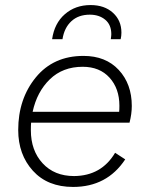

<svg xmlns="http://www.w3.org/2000/svg" viewBox="-20 -730 591 759"><path d="M335 -672Q290 -672 262 -646Q234 -620 227 -575H186Q195 -638 236.5 -674Q278 -710 338 -710Q393 -710 426.5 -679.5Q460 -649 460 -601Q460 -588 457 -575H418Q420 -589 420 -595Q420 -632 396 -652Q372 -672 335 -672ZM492 -245H103Q102 -235 102 -215Q102 -135 148.5 -84.5Q195 -34 273 -34Q381 -35 435 -126L475 -100Q403 9 269 9Q168 9 110 -55Q52 -119 52 -216Q52 -339 121.5 -424Q191 -509 310 -509Q398 -509 449.5 -453.5Q501 -398 501 -311Q501 -280 492 -245ZM307 -466Q228 -466 177 -416.5Q126 -367 109 -288H451Q452 -296 452 -312Q452 -380 413 -423Q374 -466 307 -466Z"/></svg>

Font: Elaine Sans Light
Style: Italic
Weight: 300
Italic angle: -13°
Designer: Wei Huang
Foundry: Wei Huang
Version: Version 2.001;December 24, 2019;FontCreator 12.0.0.2547 64-b